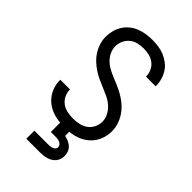

<svg xmlns="http://www.w3.org/2000/svg" viewBox="-281 -842 1162 1162"><g transform="rotate(45 300.0 -261.5)"><path d="M299 8Q272 8 245 4.5Q218 1 193 -8.5Q168 -18 146 -34.5Q124 -51 109 -73Q94 -95 86 -121Q78 -147 78 -174Q78 -175 78 -176Q78 -177 78 -178H161Q161 -178 161 -177Q161 -176 161 -176Q161 -151 172.5 -128Q184 -105 204 -90.5Q224 -76 249 -71Q274 -66 299 -66Q324 -66 349 -71.5Q374 -77 394.5 -91.5Q415 -106 426.5 -129.5Q438 -153 438 -179Q438 -206 424.5 -231Q411 -256 390.5 -274Q370 -292 345 -304Q320 -316 294 -326.5Q268 -337 243.5 -348.5Q219 -360 196 -375.5Q173 -391 153 -410Q133 -429 118.5 -452.5Q104 -476 96 -502.5Q88 -529 88 -557Q88 -584 95 -610Q102 -636 116 -658.5Q130 -681 151 -698Q172 -715 197 -725Q222 -735 248.5 -739Q275 -743 301 -743Q327 -743 353.5 -739.5Q380 -736 404 -726Q428 -716 449.5 -700Q471 -684 485 -662Q499 -640 506.5 -614.5Q514 -589 514 -562Q514 -561 514 -560Q514 -559 514 -558H431Q431 -559 431 -559.5Q431 -560 431 -561Q431 -585 420.5 -607Q410 -629 391 -643.5Q372 -658 348.5 -663.5Q325 -669 301 -669Q277 -669 253 -663.5Q229 -658 210 -642.5Q191 -627 180.5 -604Q170 -581 170 -557Q170 -529 183 -504Q196 -479 217 -461Q238 -443 263 -431Q288 -419 313.5 -409Q339 -399 364 -387Q389 -375 412 -360Q435 -345 455 -325.5Q475 -306 489.5 -282.5Q504 -259 512 -232.5Q520 -206 520 -178Q520 -151 512.5 -124.5Q505 -98 490 -75.5Q475 -53 453 -36Q431 -19 405.5 -9Q380 1 353 4.5Q326 8 299 8ZM185 220V151H300Q309 151 318.5 150Q328 149 336.5 146Q345 143 351.5 136Q358 129 358 120Q358 111 352 103.5Q346 96 337 92Q328 88 318.5 87Q309 86 300 86H261V0H339V42Q355 45 370.5 51.5Q386 58 398.5 69.5Q411 81 417 97Q423 113 423 130Q423 144 418.5 158Q414 172 405 183Q396 194 383.5 201.5Q371 209 357 213Q343 217 328.5 218.5Q314 220 300 220Z"/></g></svg>

Font: Iosevka SS04 Extended
Style: Regular
Weight: 400
Width: 7
Monospace: yes
Designer: Belleve Invis
Foundry: Belleve Invis
Version: Version 19.0.0; ttfautohint (v1.8.4)